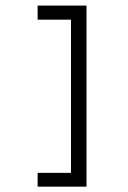

<svg xmlns="http://www.w3.org/2000/svg" viewBox="-20 -599 466 700"><path d="M295.4 81.5H117.2V31.2H238.8V-527.3H117.2V-578.6H295.4Z"/></svg>

Font: Amiri Typewriter
Style: Regular
Weight: 400
Monospace: yes
Designer: Khaled Hosny
Version: Version 1.1